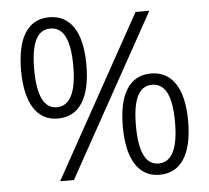

<svg xmlns="http://www.w3.org/2000/svg" viewBox="-52 -780 922 846"><g transform="rotate(-5 409.0 -357.0)"><path d="M196 -724C100 -724 52 -644 52 -501C52 -358 102 -276 195 -276C292 -276 341 -357 341 -501C341 -643 292 -724 196 -724ZM638 -714H577L181 0H242ZM196 -674C256 -674 283 -615 283 -501C283 -386 254 -326 195 -326C138 -326 110 -386 110 -501C110 -617 138 -674 196 -674ZM621 -438C525 -438 477 -358 477 -215C477 -72 527 10 620 10C717 10 766 -71 766 -215C766 -357 716 -438 621 -438ZM621 -388C681 -388 708 -329 708 -215C708 -99 679 -40 620 -40C563 -40 535 -99 535 -215C535 -331 563 -388 621 -388Z"/></g></svg>

Font: Noto Kufi Arabic Light
Style: Regular
Weight: 300
Designer: Monotype Design Team, David Williams, Khaled Hosny
Foundry: Google LLC
Version: Version 2.109